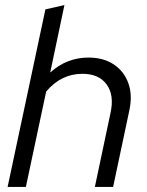

<svg xmlns="http://www.w3.org/2000/svg" viewBox="-20 -737 579 757"><path d="M10 0 159 -700 234 -717 178 -451Q243 -510 329 -510Q388 -510 428.5 -483Q469 -456 486 -409Q503 -362 490 -302L426 0H354L416 -293Q431 -362 400.5 -404Q370 -446 305 -446Q221 -446 162 -376L82 0Z"/></svg>

Font: Red Hat Display
Style: Italic
Weight: 400
Italic angle: -12°
Designer: Pentagram, MCKL
Foundry: Pentagram, MCKL
Version: Version 1.023; ttfautohint (v1.8.3)